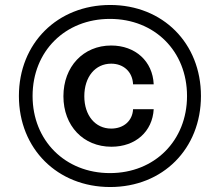

<svg xmlns="http://www.w3.org/2000/svg" viewBox="-20 -736 884 772"><path d="M428 -146C525 -146 593 -207 598 -297H515C513 -251 478 -219 427 -219C363 -219 319 -272 319 -349C319 -427 363 -480 427 -480C477 -480 513 -447 515 -397H598C594 -490 524 -553 427 -553C315 -553 235 -468 235 -349C235 -230 315 -146 428 -146ZM423 16C635 16 788 -138 788 -350C788 -562 635 -716 423 -716C211 -716 56 -562 56 -350C56 -138 211 16 423 16ZM422 -40C242 -40 111 -171 111 -350C111 -530 242 -660 422 -660C602 -660 732 -530 732 -350C732 -171 602 -40 422 -40Z"/></svg>

Font: Uncut Sans Medium
Style: Regular
Weight: 500
Designer: Kasper Nordkvist
Foundry: UNCUT.wtf
Version: Version 1.304;Glyphs 3.2 (3246)